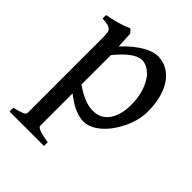

<svg xmlns="http://www.w3.org/2000/svg" viewBox="-198 -585 936 936"><g transform="rotate(45 270.0 -117.5)"><path d="M422.4 -208Q422.4 -252 412.4 -287.6Q402.3 -323.2 386 -348.4Q369.6 -373.5 348.1 -387Q326.7 -400.4 304.2 -400.4Q295.4 -400.4 283 -396.2Q270.5 -392.1 254.9 -381.6Q239.3 -371.1 220.7 -353.5Q202.1 -335.9 180.7 -309.1V-106.4Q204.1 -90.3 222.9 -80.3Q241.7 -70.3 257.6 -64.7Q273.4 -59.1 286.9 -57.1Q300.3 -55.2 313 -55.2Q336.9 -55.2 356.9 -64.9Q377 -74.7 391.6 -94.2Q406.2 -113.8 414.3 -142.1Q422.4 -170.4 422.4 -208ZM502.9 -241.7Q502.9 -211.9 495.4 -181.6Q487.8 -151.4 474.4 -122.8Q460.9 -94.2 442.9 -69.1Q424.8 -43.9 404.1 -25.4Q383.3 -6.8 360.6 3.9Q337.9 14.6 315.4 14.6Q286.6 14.6 252.4 -0.2Q218.3 -15.1 180.7 -45.4V178.2Q180.7 186 199 193.8Q217.3 201.7 263.2 208.5V234.4H25.9V208.5Q58.1 200.7 75.4 193.6Q92.8 186.5 92.8 178.2V-343.8Q92.8 -361.8 91.1 -373.5Q89.4 -385.3 82.5 -392.3Q75.7 -399.4 62.5 -402.6Q49.3 -405.8 25.9 -406.7V-431.2Q46.4 -434.6 63.2 -438.5Q80.1 -442.4 95.2 -446.8Q110.4 -451.2 125 -456.5Q139.6 -461.9 155.3 -468.8L173.3 -450.7L177.7 -366.2Q203.1 -393.6 227.3 -413.1Q251.5 -432.6 273.2 -445.1Q294.9 -457.5 313.2 -463.1Q331.5 -468.8 345.7 -468.8Q378.9 -468.8 407.7 -453.9Q436.5 -439 457.8 -409.9Q479 -380.9 491 -338.6Q502.9 -296.4 502.9 -241.7Z"/></g></svg>

Font: Gentium Book Basic
Style: Regular
Weight: 400
Designer: J. Victor Gaultney and Annie Olsen
Foundry: SIL International
Version: Version 1.102; 2013; Maintenance release